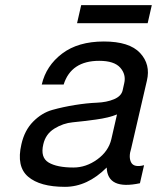

<svg xmlns="http://www.w3.org/2000/svg" viewBox="-20 -701 609 745"><path d="M569 -681 553 -611H279L295 -681ZM539 -60 523 10Q397 37 394 -51Q319 24 232 24Q135 24 89 -15.5Q43 -55 63 -141Q75 -195 108.5 -229Q142 -263 183 -274.5Q224 -286 270.5 -293.5Q317 -301 355.5 -302.5Q394 -304 422.5 -316Q451 -328 456 -351L462 -378Q470 -412 446.5 -438.5Q423 -465 365 -465Q256 -465 227 -373H142Q159 -446 221 -493Q283 -540 383 -540Q482 -540 523.5 -495.5Q565 -451 550 -388L489 -125Q478 -91 489 -70.5Q500 -50 539 -60ZM412 -161 434 -257Q403 -244 351.5 -237Q300 -230 262.5 -226.5Q225 -223 191 -202Q157 -181 148 -141Q136 -90 168.5 -70.5Q201 -51 265 -51Q314 -51 357.5 -82.5Q401 -114 412 -161Z"/></svg>

Font: Miedinger
Style: Italic
Weight: 400
Italic angle: -13°
Version: Version 001.000